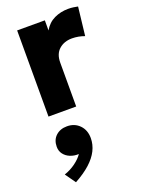

<svg xmlns="http://www.w3.org/2000/svg" viewBox="-170 -600 783 1068"><g transform="rotate(-20 221.5 -65.5)"><path d="M68.1 0V-510H232.1V-450.2Q255 -490 292.9 -507.9Q330.8 -525.8 375.5 -525.8Q392.6 -525.8 406 -523.8Q419.4 -521.9 432.2 -519.2L412.9 -350.8Q395.9 -357.1 376.9 -360.7Q357.9 -364.2 339.1 -364.2Q292.6 -364.2 262.4 -337.6Q232.1 -310.9 232.1 -259.5V0ZM86.9 395.5 43 333.8Q80.1 321.2 109.9 299.2Q139.8 277.2 155.6 253.5Q128.4 254.9 105.1 245.5Q81.9 236.1 67.8 217.7Q53.6 199.2 53.6 174Q53.6 133.6 79.2 109.7Q104.9 85.8 145.5 85.8Q190.5 85.8 219.4 115.4Q248.4 145.1 248.4 192.5Q248.4 230.5 230.8 265.8Q213.2 301 177.4 333.3Q141.6 365.6 86.9 395.5Z"/></g></svg>

Font: Geologica Thin
Style: Regular
Weight: 100
Version: Version 1.010;gftools[0.9.28]